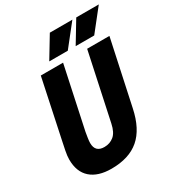

<svg xmlns="http://www.w3.org/2000/svg" viewBox="-214 -1051 1112 1202"><g transform="rotate(-30 341.5 -449.5)"><path d="M239 16Q142 16 89.5 -30.5Q37 -77 37 -166Q37 -192 44 -227Q51 -262 57 -290L146 -711H307L212 -266Q209 -249 205.5 -226.5Q202 -204 202 -190Q202 -124 268 -124Q308 -124 337 -148Q366 -172 378 -229L481 -711H642L542 -245Q514 -111 440 -47.5Q366 16 239 16ZM236 -761 329 -915H492L370 -761ZM427 -761 520 -915H683L561 -761Z"/></g></svg>

Font: Geist Mono ExtraBold
Style: Italic
Weight: 800
Italic angle: -12°
Monospace: yes
Designer: Basement.studio, Andrés Briganti, Mateo Zaragoza
Foundry: Basement.studio, Vercel, Andrés Briganti, Guido Ferreyra, Mateo Zaragoza
Version: Version 1.500; ttfautohint (v1.8.4.7-5d5b)